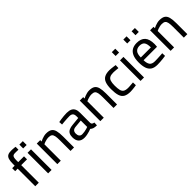

<svg xmlns="http://www.w3.org/2000/svg" viewBox="275 -2008 3300 3300"><g transform="rotate(-45 1925.5 -358.0)"><path d="M90 0V-427H29V-500H90V-542Q90 -614 103.5 -654Q117 -694 147 -710Q177 -726 227 -726Q240 -726 261 -725Q282 -724 302.5 -722Q323 -720 331 -718L330 -648Q312 -649 287.5 -649.5Q263 -650 247 -650Q220 -650 204.5 -641Q189 -632 182.5 -608Q176 -584 176 -542V-500H317V-427H176V0Z M403 0V-500H487V0ZM403 -606V-699H487V-606Z M627 0V-500H711V-466Q728 -476 753.5 -486Q779 -496 807.5 -503Q836 -510 862 -510Q931 -510 968 -485.5Q1005 -461 1019 -407Q1033 -353 1033 -264V0H948V-261Q948 -324 940.5 -362Q933 -400 911.5 -417Q890 -434 845 -434Q821 -434 795.5 -428.5Q770 -423 748 -415Q726 -407 711 -399V0Z M1279 10Q1208 10 1171.5 -29Q1135 -68 1135 -144Q1135 -194 1152.5 -225Q1170 -256 1205.5 -272Q1241 -288 1292 -292L1442 -307V-348Q1442 -397 1420 -417Q1398 -437 1356 -437Q1330 -437 1295.5 -435Q1261 -433 1226.5 -430Q1192 -427 1166 -424L1162 -488Q1186 -493 1220.5 -498Q1255 -503 1292.5 -506.5Q1330 -510 1361 -510Q1419 -510 1456 -493Q1493 -476 1510.5 -440.5Q1528 -405 1528 -349V-99Q1530 -78 1545 -68.5Q1560 -59 1583 -56L1580 10Q1558 10 1539 7.5Q1520 5 1505 1Q1490 -4 1478 -11.5Q1466 -19 1455 -29Q1436 -21 1407 -12Q1378 -3 1345 3.5Q1312 10 1279 10ZM1294 -60Q1320 -60 1348 -64.5Q1376 -69 1401 -76Q1426 -83 1442 -89V-245L1303 -232Q1260 -228 1241 -206.5Q1222 -185 1222 -146Q1222 -106 1240.5 -83Q1259 -60 1294 -60Z M1672 0V-500H1756V-466Q1773 -476 1798.5 -486Q1824 -496 1852.5 -503Q1881 -510 1907 -510Q1976 -510 2013 -485.5Q2050 -461 2064 -407Q2078 -353 2078 -264V0H1993V-261Q1993 -324 1985.5 -362Q1978 -400 1956.5 -417Q1935 -434 1890 -434Q1866 -434 1840.5 -428.5Q1815 -423 1793 -415Q1771 -407 1756 -399V0Z M2399 10Q2319 10 2273.5 -16.5Q2228 -43 2209.5 -102Q2191 -161 2191 -258Q2191 -349 2212 -405Q2233 -461 2279.5 -485.5Q2326 -510 2400 -510Q2418 -510 2443 -507.5Q2468 -505 2494.5 -501.5Q2521 -498 2540 -495L2537 -425Q2519 -427 2497 -429Q2475 -431 2453.5 -432.5Q2432 -434 2418 -434Q2363 -434 2332.5 -416.5Q2302 -399 2290 -361Q2278 -323 2278 -258Q2278 -187 2288.5 -145Q2299 -103 2329 -84.5Q2359 -66 2418 -66Q2432 -66 2454 -67.5Q2476 -69 2498.5 -71Q2521 -73 2539 -74L2541 -5Q2521 -1 2494.5 2Q2468 5 2442.5 7.5Q2417 10 2399 10Z M2650 0V-500H2734V0ZM2650 -606V-699H2734V-606Z M3054 10Q2978 10 2934 -19Q2890 -48 2870.5 -105Q2851 -162 2851 -247Q2851 -341 2877 -399Q2903 -457 2950.5 -483.5Q2998 -510 3064 -510Q3166 -510 3217.5 -454.5Q3269 -399 3269 -277L3265 -215H2938Q2939 -141 2966 -102.5Q2993 -64 3064 -64Q3092 -64 3126 -65.5Q3160 -67 3193.5 -69Q3227 -71 3250 -73L3252 -7Q3228 -3 3193 1Q3158 5 3121.5 7.5Q3085 10 3054 10ZM2938 -282H3183Q3183 -370 3155 -405.5Q3127 -441 3064 -441Q3003 -441 2970.5 -404Q2938 -367 2938 -282ZM3144 -617V-712H3224V-617ZM2943 -617V-712H3022V-617Z M3381 0V-500H3465V-466Q3482 -476 3507.5 -486Q3533 -496 3561.5 -503Q3590 -510 3616 -510Q3685 -510 3722 -485.5Q3759 -461 3773 -407Q3787 -353 3787 -264V0H3702V-261Q3702 -324 3694.5 -362Q3687 -400 3665.5 -417Q3644 -434 3599 -434Q3575 -434 3549.5 -428.5Q3524 -423 3502 -415Q3480 -407 3465 -399V0Z"/></g></svg>

Font: Cairo Medium
Style: Regular
Weight: 500
Designer: Mohamed Gaber, Accademia di Belle Arti di Urbino
Foundry: Kief Type Foundry, Accademia di Belle Arti di Urbino
Version: Version 3.117